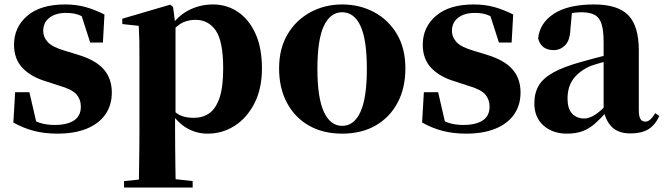

<svg xmlns="http://www.w3.org/2000/svg" viewBox="-20 -583 2980 862"><path d="M238 17Q180 17 132 4.5Q84 -8 40 -33L48 -169H112L146 -22L92 -29V-65Q126 -43 156 -32.5Q186 -22 225 -22Q282 -22 312.5 -42.5Q343 -63 343 -104Q343 -136 323.5 -159Q304 -182 244 -199L186 -218Q119 -238 81 -278Q43 -318 43 -382Q43 -461 102.5 -512Q162 -563 272 -563Q322 -563 363.5 -551.5Q405 -540 449 -518L442 -392H385L339 -535L387 -517V-487Q357 -507 334 -516Q311 -525 276 -525Q230 -525 202 -503.5Q174 -482 174 -444Q174 -417 194 -394.5Q214 -372 272 -355L331 -337Q410 -313 446 -271.5Q482 -230 482 -168Q482 -110 452.5 -68.5Q423 -27 368.5 -5Q314 17 238 17Z M537 259V230L645 219H746L845 230V259ZM603 259Q604 213 604.5 168.5Q605 124 605.5 83Q606 42 606 7V-320Q606 -369 605.5 -400Q605 -431 603 -467L529 -475V-499L744 -562L757 -552L767 -474L768 -468V-74L766 -60V6Q766 41 766.5 82.5Q767 124 767.5 168.5Q768 213 769 259ZM912 17Q862 17 819.5 -7.5Q777 -32 742 -85H730L751 -94Q774 -70 797 -62Q820 -54 851 -54Q890 -54 919.5 -74.5Q949 -95 965.5 -143.5Q982 -192 982 -275Q982 -397 949 -445.5Q916 -494 857 -494Q829 -494 803 -483Q777 -472 743 -433L726 -444H733Q770 -506 822.5 -534.5Q875 -563 936 -563Q998 -563 1047.5 -530Q1097 -497 1126.5 -433Q1156 -369 1156 -276Q1156 -185 1122.5 -119.5Q1089 -54 1034 -18.5Q979 17 912 17Z M1516 17Q1430 17 1366.5 -19.5Q1303 -56 1268 -122Q1233 -188 1233 -276Q1233 -365 1271 -429Q1309 -493 1373.5 -528Q1438 -563 1516 -563Q1595 -563 1659.5 -528.5Q1724 -494 1762 -430Q1800 -366 1800 -276Q1800 -187 1764.5 -121Q1729 -55 1665.5 -19Q1602 17 1516 17ZM1516 -18Q1570 -18 1598.5 -81Q1627 -144 1627 -274Q1627 -405 1598.5 -466.5Q1570 -528 1516 -528Q1463 -528 1434 -466.5Q1405 -405 1405 -274Q1405 -144 1434 -81Q1463 -18 1516 -18Z M2073 17Q2015 17 1967 4.5Q1919 -8 1875 -33L1883 -169H1947L1981 -22L1927 -29V-65Q1961 -43 1991 -32.5Q2021 -22 2060 -22Q2117 -22 2147.5 -42.5Q2178 -63 2178 -104Q2178 -136 2158.5 -159Q2139 -182 2079 -199L2021 -218Q1954 -238 1916 -278Q1878 -318 1878 -382Q1878 -461 1937.5 -512Q1997 -563 2107 -563Q2157 -563 2198.5 -551.5Q2240 -540 2284 -518L2277 -392H2220L2174 -535L2222 -517V-487Q2192 -507 2169 -516Q2146 -525 2111 -525Q2065 -525 2037 -503.5Q2009 -482 2009 -444Q2009 -417 2029 -394.5Q2049 -372 2107 -355L2166 -337Q2245 -313 2281 -271.5Q2317 -230 2317 -168Q2317 -110 2287.5 -68.5Q2258 -27 2203.5 -5Q2149 17 2073 17Z M2525 17Q2461 17 2420 -19.5Q2379 -56 2379 -119Q2379 -165 2398.5 -198.5Q2418 -232 2465 -258Q2512 -284 2593 -306Q2631 -317 2682.5 -330Q2734 -343 2774 -353V-327Q2734 -317 2694.5 -306Q2655 -295 2632 -287Q2583 -266 2555.5 -230.5Q2528 -195 2528 -140Q2528 -95 2548.5 -73Q2569 -51 2603 -51Q2616 -51 2632.5 -57.5Q2649 -64 2671.5 -82.5Q2694 -101 2725 -136L2744 -80H2703Q2675 -49 2650.5 -27.5Q2626 -6 2596.5 5.5Q2567 17 2525 17ZM2811 16Q2756 16 2727 -13Q2698 -42 2690 -91V-93V-393Q2690 -445 2681 -474.5Q2672 -504 2650 -516Q2628 -528 2590 -528Q2566 -528 2540 -523Q2514 -518 2476 -505L2548 -529L2541 -453Q2539 -401 2517 -379.5Q2495 -358 2466 -358Q2410 -358 2396 -410Q2403 -480 2467 -521.5Q2531 -563 2647 -563Q2754 -563 2801 -514.5Q2848 -466 2848 -357V-88Q2848 -60 2855.5 -48.5Q2863 -37 2877 -37Q2888 -37 2898 -45Q2908 -53 2922 -75L2940 -62Q2921 -21 2890.5 -2.5Q2860 16 2811 16Z"/></svg>

Font: Noto Serif JP ExtraLight Black
Style: Regular
Weight: 900
Version: Version 2.003-H1;hotconv 1.1.1;makeotfexe 2.6.0